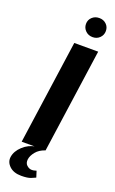

<svg xmlns="http://www.w3.org/2000/svg" viewBox="-174 -676 516 858"><g transform="rotate(20 84.0 -247.0)"><path d="M2.4 0 72.4 -495H186.1L116.1 0ZM140 -547.4Q119.7 -547.4 106.1 -560.7Q92.4 -574 92.4 -593.2Q92.4 -612.5 106.1 -625.3Q119.7 -638.1 140 -638.1Q160.2 -638.1 173.5 -625.3Q186.9 -612.5 186.9 -593.2Q186.9 -574 173.5 -560.7Q160.2 -547.4 140 -547.4ZM52.4 144Q15.8 144 -4.3 124.7Q-24.4 105.5 -20.7 80.5Q-16.4 52.1 9.4 28.2Q35.1 4.2 69.8 -1.4L116 0Q88 9.2 72.8 27.9Q57.5 46.5 55.1 64.5Q52.8 83.1 64 93.1Q75.1 103.1 87.5 103.1Q95.4 103.1 101 101.3Q106.6 99.5 109.3 98.9L118.7 128.5Q112.4 131.9 97.1 137.9Q81.8 144 52.4 144Z"/></g></svg>

Font: Alumni Sans Thin
Style: Italic
Weight: 100
Italic angle: -8°
Designer: Robert E. Leuschke
Foundry: Robert E. Leuschke
Version: Version 1.016